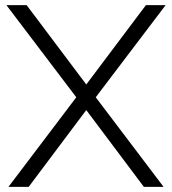

<svg xmlns="http://www.w3.org/2000/svg" viewBox="-20 -730 672 750"><path d="M5 -710 278 -350 13 0H92L317 -300L542 0H619L354 -350L627 -710H550L317 -400L84 -710Z"/></svg>

Font: Raleway Reg
Style: Regular
Weight: 400
Designer: Matt McInerney, Pablo Impallari, Rodrigo Fuenzalida
Foundry: Matt McInerney, Pablo Impallari, Rodrigo Fuenzalida
Version: Version 3.00 July 28, 2015